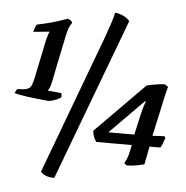

<svg xmlns="http://www.w3.org/2000/svg" viewBox="-58 -816 942 973"><g transform="rotate(5 413.5 -329.5)"><path d="M189 -285Q185 -285 168 -287Q151 -289 128.5 -291.5Q106 -294 82.5 -297Q59 -300 41.5 -303.5Q24 -307 17 -309Q19 -317 22.5 -322.5Q26 -328 28 -331L63 -333Q77 -335 86 -340.5Q95 -346 100.5 -359Q106 -372 111 -396L151 -589Q154 -602 158.5 -616Q163 -630 165 -633L164 -635L84 -627Q86 -639 90.5 -650.5Q95 -662 98 -665Q125 -671 154 -678Q183 -685 208.5 -693.5Q234 -702 251 -708Q259 -707 265.5 -702.5Q272 -698 276 -690Q266 -676 259.5 -659Q253 -642 246 -606L199 -377Q197 -366 192 -354Q187 -342 182 -337L252 -330Q253 -328 254 -322Q255 -316 254 -309Q249 -304 236 -298Q223 -292 210 -288.5Q197 -285 189 -285ZM254 101Q230 101 213 95Q196 89 184 76L404 -514Q432 -587 449 -634.5Q466 -682 475.5 -712Q485 -742 488 -760Q515 -757 535 -746Q555 -735 563 -723ZM617 6Q614 6 609 2.5Q604 -1 601 -3Q606 -13 613 -29Q620 -45 624 -67L631 -99H450Q440 -113 435.5 -127Q431 -141 430 -154L679 -406Q689 -409 705 -412Q721 -415 739 -417.5Q757 -420 771 -420L788 -409Q784 -395 779 -374.5Q774 -354 769 -329.5Q764 -305 758 -278L731 -155L792 -158L797 -149Q793 -136 786.5 -120Q780 -104 776 -99H721L703 -7Q692 -4 665.5 1Q639 6 617 6ZM507 -153H639L662 -256Q667 -278 673 -298Q679 -318 683 -324L678 -326Z"/></g></svg>

Font: Texturina Medium 12pt
Style: Bold Italic
Weight: 700
Italic angle: -11°
Version: Version 1.002